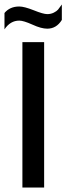

<svg xmlns="http://www.w3.org/2000/svg" viewBox="-52 -837 296 857"><path d="M145 0H48V-649H145ZM159 -774Q175 -774 188 -780.5Q201 -787 207 -794Q213 -801 224 -817V-748Q200 -709 159 -709Q132 -709 93 -727Q53 -745 34 -745Q-6 -745 -32 -706V-779Q-8 -808 34 -808Q56 -808 99 -791Q141 -774 159 -774Z"/></svg>

Font: Gamestation Display
Style: Regular
Weight: 400
Designer: Jonas Hecksher
Foundry: Jonas Hecksher, Playtypeª, e-types AS
Version: Version 1.003